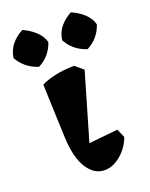

<svg xmlns="http://www.w3.org/2000/svg" viewBox="-193 -814 706 904"><g transform="rotate(-20 160.5 -362.5)"><path d="M173 14Q121 14 86.5 -40Q52 -94 48 -198L38 -463Q61 -476 105.5 -486.5Q150 -497 205 -497L245 -463L138 -97L97 -125L293 -145L312 -102Q302 -72 280.5 -45.5Q259 -19 231 -2.5Q203 14 173 14ZM291 -549Q224 -571 193 -629Q198 -668 221 -695Q244 -722 276 -739Q310 -725 337 -700.5Q364 -676 372 -644Q351 -580 291 -549ZM48 -549Q-19 -571 -51 -629Q-45 -668 -22.5 -695Q0 -722 33 -739Q66 -725 93 -700.5Q120 -676 129 -644Q108 -580 48 -549Z"/></g></svg>

Font: Eczar
Style: Bold
Weight: 700
Designer: Vaibhav Singh
Foundry: Rosetta Type Foundry
Version: Version 2.000